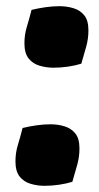

<svg xmlns="http://www.w3.org/2000/svg" viewBox="-20 -590 321 621"><path d="M214 -2Q195 4 171 7.5Q147 11 124 11Q101 11 79 4.5Q57 -2 43.5 -19Q30 -36 30 -68Q30 -96 38 -122Q46 -148 53 -176Q73 -181 97 -184.5Q121 -188 143 -188Q167 -188 188.5 -181.5Q210 -175 223.5 -158.5Q237 -142 237 -110Q237 -82 229.5 -56Q222 -30 214 -2ZM243 -384Q224 -378 200 -374.5Q176 -371 153 -371Q130 -371 108 -377.5Q86 -384 72.5 -401Q59 -418 59 -450Q59 -478 67 -504Q75 -530 82 -558Q102 -563 126 -566.5Q150 -570 172 -570Q196 -570 217.5 -563.5Q239 -557 252.5 -540.5Q266 -524 266 -492Q266 -464 258.5 -438Q251 -412 243 -384Z"/></svg>

Font: Merienda Black
Style: Regular
Weight: 900
Designer: Eduardo Rodriguez Tunni
Foundry: Eduardo Rodriguez Tunni
Version: Version 2.001